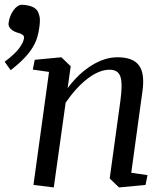

<svg xmlns="http://www.w3.org/2000/svg" viewBox="-68 -783 713 813"><path d="M548.3 0 436 10.7 396.5 -27.3 441.9 -356.9Q451.7 -428.7 441.9 -458.3Q432.1 -487.8 396 -487.8Q353 -487.8 304.4 -451.2Q255.9 -414.6 210 -348.6L159.7 10.7L73.7 0L139.6 -478.5L70.8 -488.3L79.1 -529.8L191.9 -540.5L231.4 -502.4L218.3 -409.7Q264.6 -471.7 320.1 -506.1Q375.5 -540.5 429.2 -540.5Q495.1 -540.5 520.3 -506.3Q545.4 -472.2 535.6 -399.9L487.8 -51.3L556.6 -41.5ZM-31.7 -685.5Q-29.8 -701.2 -24.2 -715.1Q-18.6 -729 -10.7 -739.7Q-2.9 -750.5 6.1 -756.6Q15.1 -762.7 24.4 -762.7Q42 -762.7 60.3 -757.3Q78.6 -752 88.9 -739.3Q95.2 -731 99.1 -714.8Q103 -698.7 98.6 -667.5Q95.7 -645 89.4 -624Q83 -603 69.6 -581.1Q56.2 -559.1 33.9 -535.9Q11.7 -512.7 -22.9 -485.8L-48.3 -521.5Q-5.4 -553.7 12.9 -578.4Q31.2 -603 33.7 -621.6Q34.7 -630.4 28.3 -635.3Q22 -640.1 11.7 -643.1Q-9.8 -648.4 -21.7 -659.9Q-33.7 -671.4 -31.7 -685.5Z"/></svg>

Font: Noticia Text
Style: Italic
Weight: 400
Italic angle: -8°
Designer: JM Sole
Foundry: JM Sole
Version: Version 1.003